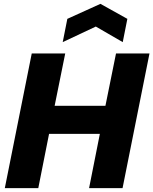

<svg xmlns="http://www.w3.org/2000/svg" viewBox="-20 -978 797 998"><path d="M145 -700H319L264 -428H528L583 -700H757L617 0H443L499 -282H235L179 0H5ZM618 -759 478 -840 306 -759 330 -880 502 -958 642 -880Z"/></svg>

Font: Albert Sans Black
Style: Italic
Weight: 900
Italic angle: -11.25°
Designer: Andreas Rasmussen
Foundry: a.Foundry
Version: Version 1.025